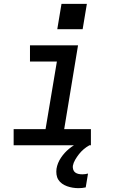

<svg xmlns="http://www.w3.org/2000/svg" viewBox="-20 -756 640 999"><path d="M51 0V-84H217L276 -436H136V-520H386L314 -84H453V0ZM388 223Q373 223 358 220.5Q343 218 329 213Q315 208 303 199.5Q291 191 283.5 179Q276 167 274 152Q272 137 274 122Q279 92 297 65Q315 38 339.5 18Q364 -2 392.5 -15.5Q421 -29 451 -36L445 0Q429 9 415.5 20.5Q402 32 391 46Q380 60 371 75.5Q362 91 359 107Q358 117 361 126.5Q364 136 371.5 141.5Q379 147 388.5 149Q398 151 409 151Q416 151 423.5 150Q431 149 438 147L426 219Q417 221 407.5 222Q398 223 388 223ZM278 -604 300 -736H432L410 -604Z"/></svg>

Font: Iosevka SS04 Md Ex Obl
Style: Regular
Weight: 500
Width: 7
Italic angle: -9°
Monospace: yes
Designer: Belleve Invis
Foundry: Belleve Invis
Version: Version 19.0.0; ttfautohint (v1.8.4)